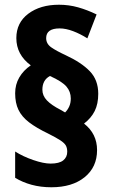

<svg xmlns="http://www.w3.org/2000/svg" viewBox="-20 -782 476 811"><path d="M44 -388Q44 -425 61.5 -455Q79 -485 110 -506Q49 -551 49 -621Q49 -686 99.5 -724Q150 -762 229 -762Q271 -762 310 -751Q349 -740 388 -721L349 -620Q319 -639 288.5 -650.5Q258 -662 232 -662Q175 -662 175 -621Q175 -597 196.5 -582Q218 -567 257 -549Q324 -518 359.5 -481Q395 -444 395 -386Q395 -343 380 -313Q365 -283 335 -260Q390 -217 390 -148Q390 -76 337.5 -33.5Q285 9 197 9Q152 9 113.5 -1.5Q75 -12 44 -31V-142Q77 -121 120.5 -106Q164 -91 194 -91Q230 -91 247 -104.5Q264 -118 264 -141Q264 -157 258 -167.5Q252 -178 234.5 -189.5Q217 -201 183 -218Q133 -242 102.5 -265.5Q72 -289 58 -318Q44 -347 44 -388ZM159 -403Q159 -378 178 -358Q197 -338 236 -318L255 -307Q266 -318 272.5 -332.5Q279 -347 279 -366Q279 -395 260.5 -416.5Q242 -438 191 -461Q159 -444 159 -403Z"/></svg>

Font: Noto Sans Telugu Condensed ExtraBold
Style: Regular
Weight: 800
Width: 3
Designer: Jelle Bosma - Monotype Design Team
Foundry: Monotype Imaging Inc.
Version: Version 2.005; ttfautohint (v1.8.4.7-5d5b)